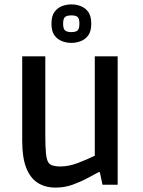

<svg xmlns="http://www.w3.org/2000/svg" viewBox="-20 -840 650 873"><path d="M233 13Q185 13 151 -9Q117 -31 99 -77.5Q81 -124 81 -198V-584H186V-224Q186 -173 189 -143Q192 -113 200 -101Q207 -91 221 -87Q235 -83 253 -83Q293 -83 334.5 -99Q376 -115 411 -132V-584H515V0H446L434 -57H428Q409 -47 378.5 -30.5Q348 -14 311 -0.5Q274 13 233 13ZM305 -645Q282 -645 261.5 -653Q241 -661 227.5 -679.5Q214 -698 214 -732Q214 -767 227.5 -785.5Q241 -804 261.5 -812Q282 -820 305 -820Q327 -820 347.5 -812Q368 -804 381.5 -785.5Q395 -767 395 -732Q395 -698 381.5 -679.5Q368 -661 347.5 -653Q327 -645 305 -645ZM305 -694Q324 -694 332.5 -701.5Q341 -709 341 -732Q341 -756 332.5 -763Q324 -770 305 -770Q285 -770 276 -763Q267 -756 267 -732Q267 -709 276 -701.5Q285 -694 305 -694Z"/></svg>

Font: Ruda SemiBold
Style: Regular
Weight: 600
Designer: Mariela Monsalve and Angelina Sanchez
Foundry: Mariela Monsalve and Angelina Sanchez
Version: Version 2.001